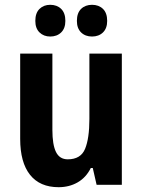

<svg xmlns="http://www.w3.org/2000/svg" viewBox="-20 -769 593 799"><path d="M487 -546V0H382L366 -70H358Q338 -30 303 -10Q268 10 224 10Q146 10 105 -41.5Q64 -93 64 -191V-546H198V-228Q198 -167 213 -136.5Q228 -106 262 -106Q316 -106 334 -149.5Q352 -193 352 -274V-546ZM127 -682Q127 -715 144.5 -732Q162 -749 189 -749Q217 -749 234.5 -732Q252 -715 252 -682Q252 -651 234.5 -634Q217 -617 189 -617Q162 -617 144.5 -634Q127 -651 127 -682ZM300 -682Q300 -715 317.5 -732Q335 -749 363 -749Q391 -749 408.5 -732Q426 -715 426 -682Q426 -651 408.5 -634Q391 -617 363 -617Q335 -617 317.5 -634Q300 -651 300 -682Z"/></svg>

Font: Noto Sans Gujarati Condensed
Style: Bold
Weight: 700
Width: 3
Designer: Jelle Bosma - Monotype Design Team, Universal Thirst
Foundry: Monotype Imaging Inc.
Version: Version 2.106; ttfautohint (v1.8.4.7-5d5b)